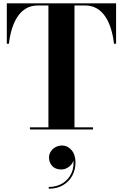

<svg xmlns="http://www.w3.org/2000/svg" viewBox="-20 -770 730 1142"><path d="M158 0V-12.5H268V-737.5H205.5Q165.5 -737.5 135.5 -720Q105.5 -702.5 84.8 -671.5Q64 -640.5 51.2 -599Q38.5 -557.5 33 -510H20.5V-750H670.5V-510H658Q652.5 -557.5 639.8 -599Q627 -640.5 606.2 -671.5Q585.5 -702.5 555.5 -720Q525.5 -737.5 485.5 -737.5H423V-12.5H533V0ZM270 352.5V342Q316.5 342 352.2 320Q388 298 405.5 259Q423 220 415 169.5H418.5Q419 186.5 408.8 202.2Q398.5 218 381.2 228Q364 238 344 238Q309 238 290.2 216.8Q271.5 195.5 271.5 167Q271.5 147.5 282 131.2Q292.5 115 310.2 105.2Q328 95.5 349 95.5Q381.5 95.5 405.2 122.5Q429 149.5 429 196.5Q429 239.5 409.8 275Q390.5 310.5 354.8 331.5Q319 352.5 270 352.5Z"/></svg>

Font: Bodoni Moda 18pt
Style: Bold
Weight: 700
Designer: Owen Earl
Foundry: indestructible type
Version: Version 2.004